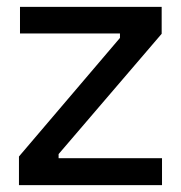

<svg xmlns="http://www.w3.org/2000/svg" viewBox="-20 -537 525 557"><path d="M35 0V-83L328 -427V-440H38V-517H449V-439L150 -90V-78H450V0Z"/></svg>

Font: Bricolage Grotesque 18pt
Style: Regular
Weight: 400
Version: Version 1.001;gftools[0.9.33.dev8+g029e19f]